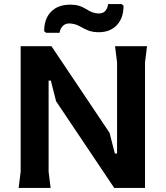

<svg xmlns="http://www.w3.org/2000/svg" viewBox="-20 -928 818 948"><path d="M72 0 82 -80V-700H234L521 -272L547 -170H558V-620L548 -700H706L696 -620V0H544L257 -428L231 -530H220V-80L230 0ZM327 -905Q351 -905 368 -900Q385 -895 397.5 -887.5Q410 -880 423 -873Q436 -866 453 -863Q506 -853 514 -908H580L590 -900Q590 -839 557 -804Q524 -769 468 -769Q436 -769 414.5 -778Q393 -787 375 -797.5Q357 -808 336 -811Q308 -816 292.5 -802Q277 -788 274 -766H208L198 -774Q198 -835 232 -870Q266 -905 327 -905Z"/></svg>

Font: AR One Sans
Style: Bold
Weight: 700
Designer: Niteesh Yadav
Foundry: Niteesh Yadav
Version: Version 1.001;gftools[0.9.33]